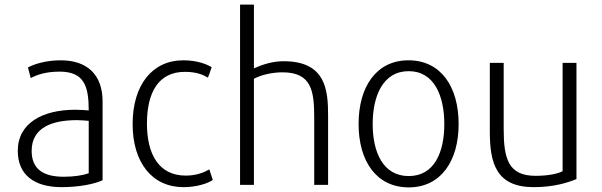

<svg xmlns="http://www.w3.org/2000/svg" viewBox="-20 -800 2607 831"><path d="M57 -147C57 -44 127 10 247 10C323 10 391 -4 424 -20V-361C424 -478 356 -539 243 -539C178 -539 126 -522 101 -508L113 -462C135 -474 174 -490 238 -490C345 -490 364 -426 364 -322C351 -323 329 -325 306 -325C165 -325 57 -268 57 -147ZM313 -280C333 -280 349 -278 364 -277V-50C338 -41 300 -35 256 -35C170 -35 117 -66 117 -147C117 -250 209 -280 313 -280Z M774 10C831 10 879 -6 901 -21L886 -67C866 -55 832 -40 784 -40C667 -40 616 -133 616 -265C616 -400 666 -489 780 -489C830 -489 858 -477 880 -464C886 -479 891 -494 896 -509C876 -522 833 -539 773 -539C639 -539 554 -432 554 -263C554 -97 638 10 774 10Z M1079 0V-459C1105 -474 1155 -487 1202 -487C1330 -487 1340 -405 1340 -288V0H1400V-299C1400 -407 1392 -535 1208 -535C1167 -535 1125 -525 1079 -504V-780H1019V0Z M1749 11C1888 11 1965 -103 1965 -263C1965 -425 1888 -539 1748 -539C1609 -539 1532 -425 1532 -263C1532 -103 1609 11 1749 11ZM1749 -492C1860 -492 1903 -384 1903 -263C1903 -141 1860 -38 1749 -38C1638 -38 1593 -141 1593 -263C1593 -384 1637 -492 1749 -492Z M2100 -528V-230C2100 -93 2128 10 2290 10C2378 10 2439 -10 2475 -25V-528H2415V-59C2395 -48 2352 -39 2298 -39C2180 -39 2160 -113 2160 -242V-528Z"/></svg>

Font: Repo Light
Style: Regular
Weight: 300
Designer: Stefan Peev
Foundry: Context Ltd
Version: Version 001.502